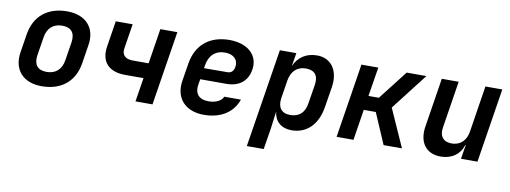

<svg xmlns="http://www.w3.org/2000/svg" viewBox="-60 -890 3720 1400"><g transform="rotate(10 1800.0 -190.0)"><path d="M254 10C400 10 495 -69 517 -206L539 -345C560 -474 483 -560 345 -560C199 -560 104 -481 82 -344L60 -206C40 -76 116 10 254 10ZM272 -99C205 -99 175 -137 185 -206L207 -344C218 -413 261 -451 327 -451C394 -451 424 -413 414 -344L392 -206C381 -137 338 -99 272 -99Z M948 0H1074L1161 -550H1035L994 -290H876C821 -290 793 -318 801 -366L830 -550H705L675 -360C656 -245 717 -177 839 -177H976Z M1455 10C1579 10 1669 -47 1703 -146H1580C1566 -112 1523 -93 1471 -93C1401 -93 1365 -132 1379 -206L1385 -241H1579C1672 -241 1734 -289 1747 -377C1764 -485 1681 -560 1546 -560C1400 -560 1303 -480 1280 -340L1259 -210C1237 -78 1316 10 1455 10ZM1398 -325 1401 -344C1412 -420 1458 -464 1530 -464C1592 -464 1630 -428 1622 -376C1616 -339 1597 -326 1571 -326Z M1804 180H1929L1954 26L1971 -104C1979 -34 2028 10 2104 10C2217 10 2295 -67 2316 -201L2340 -350C2360 -474 2300 -560 2195 -560C2115 -560 2057 -521 2026 -452L2042 -550H1920ZM2075 -98C2011 -98 1980 -139 1991 -209L2012 -341C2023 -411 2066 -452 2130 -452C2194 -452 2226 -418 2215 -346L2192 -204C2181 -132 2139 -98 2075 -98Z M2437 0H2562L2598 -228H2687L2785 0H2921L2796 -280L3005 -550H2859L2691 -334H2614L2649 -550H2524Z M3208 10C3290 10 3350 -33 3372 -105H3375L3358 0H3480L3567 -550H3442L3388 -206C3377 -137 3333 -98 3271 -98C3210 -98 3178 -136 3189 -202L3244 -550H3119L3062 -189C3042 -68 3100 10 3208 10Z"/></g></svg>

Font: JetBrains Mono
Style: Bold Italic
Weight: 558
Italic angle: -9°
Monospace: yes
Designer: Philipp Nurullin, Konstantin Bulenkov
Foundry: JetBrains
Version: Version 2.305